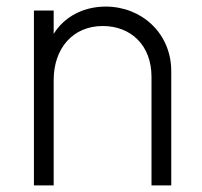

<svg xmlns="http://www.w3.org/2000/svg" viewBox="-20 -563 612 583"><path d="M83 0H143V-320C143 -416 201 -484 292 -484C377 -484 440 -426 440 -330V0H500V-347C500 -462 410 -543 301 -543C232 -543 174 -511 143 -460V-531H83Z"/></svg>

Font: Mluvka Light
Style: Regular
Weight: 300
Designer: Modified by Jiří Krblich, Original typeface by Gumpita Rahayu
Foundry: Gumpita Rahayu & Jiří Krblich
Version: Version 2.000;Glyphs 3.1.1 (3134)